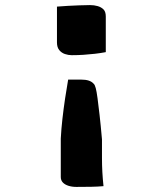

<svg xmlns="http://www.w3.org/2000/svg" viewBox="-20 -567 640 755"><path d="M248 -254H299Q317 -254 329 -250Q341 -246 348 -238Q353 -234 356.5 -220.5Q360 -207 363.5 -181Q367 -155 371.5 -115.5Q376 -76 381 -19V54Q381 83 382.5 110Q384 137 387 165Q365 167 339 167.5Q313 168 280 168Q263 168 249 163.5Q235 159 227 150.5Q219 142 219 129V-22Q221 -60 225.5 -100Q230 -140 236 -180Q242 -220 248 -254ZM204 -541Q225 -543 247.5 -544Q270 -545 291.5 -546Q313 -547 334 -547Q350 -547 364 -543Q378 -539 387 -530Q396 -521 396 -502V-362Q375 -358 353 -355.5Q331 -353 308.5 -351.5Q286 -350 262 -350Q249 -350 235.5 -354.5Q222 -359 213 -370Q204 -381 204 -400Z"/></svg>

Font: Rec Mono Semicasual
Style: Bold
Weight: 700
Version: Version 1.085; ttfautohint (v1.8.4.7-5d5b)